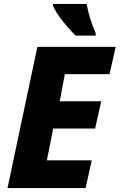

<svg xmlns="http://www.w3.org/2000/svg" viewBox="-20 -951 605 971"><path d="M18 0 169 -714H565L534 -576H308L282 -439H492L461 -301H249L217 -140H444L413 0ZM362 -771Q342 -791 319.5 -817Q297 -843 278 -870Q259 -897 248 -921V-931H418Q424 -898 435.5 -859.5Q447 -821 464 -783V-771Z"/></svg>

Font: Noto Sans Disp ExtBd
Style: Italic
Weight: 800
Italic angle: -12°
Designer: Monotype Design Team
Foundry: Monotype Imaging Inc.
Version: Version 2.000;GOOG;noto-source:20170915:90ef993387c0